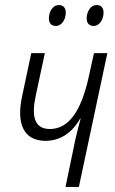

<svg xmlns="http://www.w3.org/2000/svg" viewBox="-20 -742 456 762"><path d="M352 -639C375 -639 391 -665 391 -692C391 -711 381 -722 364 -722C338 -722 324 -694 324 -669C324 -650 334 -639 352 -639ZM202 -639C225 -639 241 -665 241 -692C241 -711 231 -722 214 -722C188 -722 174 -694 174 -669C174 -650 184 -639 202 -639ZM240 0H293L406 -531H353L332 -436C301 -296 250 -230 178 -230C116 -230 104 -281 122 -363L158 -531H104L68 -361C44 -252 73 -183 161 -183C219 -183 267 -216 298 -271H300C293 -245 285 -216 279 -188Z"/></svg>

Font: Noto Sans Condensed Light
Style: Italic
Weight: 300
Width: 3
Italic angle: -12°
Designer: Monotype Design Team
Foundry: Monotype Imaging Inc.
Version: Version 2.013